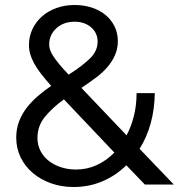

<svg xmlns="http://www.w3.org/2000/svg" viewBox="-20 -739 721 769"><path d="M560 0 486 -77Q443 -35 389.5 -12.5Q336 10 275 10Q226 10 184 -5Q142 -20 111 -46.5Q80 -73 62.5 -109Q45 -145 45 -188Q45 -223 56.5 -253Q68 -283 87.5 -308Q107 -333 132 -354.5Q157 -376 185 -395Q161 -422 144 -444Q127 -466 116.5 -485.5Q106 -505 101 -522.5Q96 -540 96 -559Q96 -593 110 -622.5Q124 -652 148.5 -673.5Q173 -695 206.5 -707Q240 -719 279 -719Q315 -719 346.5 -709Q378 -699 401.5 -680Q425 -661 438.5 -634Q452 -607 452 -574Q452 -544 440.5 -518Q429 -492 409.5 -469.5Q390 -447 363 -427Q336 -407 306 -387L487 -197Q506 -233 516.5 -275.5Q527 -318 527 -366H600Q599 -301 583.5 -245Q568 -189 539 -143L676 0ZM284 -60Q329 -60 368 -78Q407 -96 438 -128L236 -341Q189 -307 159.5 -270.5Q130 -234 130 -187Q130 -157 143 -133Q156 -109 177.5 -93Q199 -77 226.5 -68.5Q254 -60 284 -60ZM177 -561Q177 -550 180.5 -539.5Q184 -529 192.5 -515.5Q201 -502 216 -483.5Q231 -465 255 -440Q307 -473 339 -503.5Q371 -534 371 -572Q371 -607 345 -629.5Q319 -652 279 -652Q234 -652 205.5 -625.5Q177 -599 177 -561Z"/></svg>

Font: IngvarSans
Style: Regular
Weight: 500
Version: Version 3.000